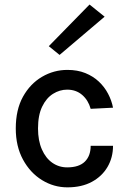

<svg xmlns="http://www.w3.org/2000/svg" viewBox="-20 -812 570 846"><path d="M49.5 0ZM277 13.5Q217 13.5 165 -18.5Q113 -50.5 81.2 -109Q49.5 -167.5 49.5 -246Q49.5 -328.5 81.2 -385.8Q113 -443 165 -473.5Q217 -504 277 -504Q321.5 -504 356 -490Q390.5 -476 415.5 -452.5Q440.5 -429 456.2 -399Q472 -369 478 -337.5L379.5 -332.5Q369 -370.5 342 -393.8Q315 -417 276 -417Q243 -417 213.5 -398.5Q184 -380 165.8 -342.2Q147.5 -304.5 147.5 -246Q147.5 -192.5 164.5 -153.8Q181.5 -115 210.5 -94.8Q239.5 -74.5 276 -74.5Q328 -74.5 353.8 -99.8Q379.5 -125 379.5 -169.5H478Q478 -118 453.8 -76.5Q429.5 -35 384.8 -10.8Q340 13.5 277 13.5ZM242.5 -570 195 -608.5 374.5 -792 441 -738.5Z"/></svg>

Font: Betinya Sans Medium
Style: Regular
Weight: 500
Designer: Jonathan Pinhorn
Version: Version 2.001;December 9, 2019;FontCreator 12.0.0.2547 64-bi